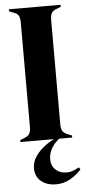

<svg xmlns="http://www.w3.org/2000/svg" viewBox="-60 -693 425 951"><g transform="rotate(-5 153.0 -218.0)"><path d="M22 0V-10L42 -18Q62 -25 68.5 -37Q75 -49 75 -69V-591Q75 -611 69 -623Q63 -635 42 -642L22 -650V-660H279V-650L259 -642Q239 -635 232.5 -623Q226 -611 226 -591V-69Q226 -49 232.5 -37.5Q239 -26 259 -18L279 -10V0ZM180 224Q134 224 105.5 200Q77 176 77 135Q77 103 97.5 74Q118 45 149.5 23Q181 1 212 -10H229Q198 9 179.5 37.5Q161 66 161 98Q161 130 182 150Q203 170 236 170Q255 170 271 163.5Q287 157 299 150L306 161Q284 186 251.5 205Q219 224 180 224Z"/></g></svg>

Font: DeepMind Serif Display
Style: Regular
Weight: 400
Designer: Frank Grießhammer / Modifications: Colophon Foundry
Foundry: Colophon Foundry
Version: Version 5.003; ttfautohint (v1.8.2)